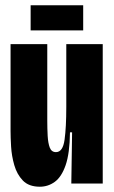

<svg xmlns="http://www.w3.org/2000/svg" viewBox="-20 -695 431 727"><path d="M131 12Q89 12 66.5 -11.5Q44 -35 34 -70Q24 -105 22 -140Q20 -175 20 -199V-528H159V-238Q159 -208 160.5 -180.5Q162 -153 168.5 -136Q175 -119 192 -119Q218 -119 224.5 -166Q231 -213 231 -290V-528H369V-253V0H250L253 -194H245Q244 -114 228.5 -69.5Q213 -25 187.5 -6.5Q162 12 131 12ZM96 -580V-675H295V-580Z"/></svg>

Font: Bricolage Grotesque 48pt Condensed Bricolage Grotesque 48pt Condensed Regular
Style: Bold
Weight: 700
Width: 3
Designer: Mathieu Triay
Foundry: Atelier Triay
Version: Version 1.000; ttfautohint (v1.8.4.7-5d5b);gftools[0.9.32]